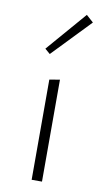

<svg xmlns="http://www.w3.org/2000/svg" viewBox="-81 -728 414 768"><g transform="rotate(10 126.0 -344.0)"><path d="M68 -526 208 -688 237 -662 89 -508ZM105 -407 147 -414V0H105Z"/></g></svg>

Font: Ysabeau Infant Light
Style: Regular
Weight: 300
Designer: Christian Thalmann (Catharsis Fonts)
Version: Version 0.003